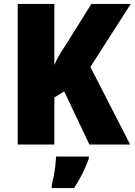

<svg xmlns="http://www.w3.org/2000/svg" viewBox="-20 -734 684 975"><path d="M641 0H434L306 -270L256 -239V0H70V-714H256V-404Q265 -426 278.5 -449.5Q292 -473 307 -495L444 -714H644L439 -394ZM431 72Q416 112 398.5 147.5Q381 183 356 221H243V207Q248 187 253 160.5Q258 134 261 107Q264 80 265 61H431Z"/></svg>

Font: Noto Sans Malayalam SemiCondensed Black
Style: Regular
Weight: 900
Width: 4
Designer: Jelle Bosma - Monotype Design Team
Foundry: Monotype Imaging Inc.
Version: Version 2.104; ttfautohint (v1.8.4.7-5d5b)